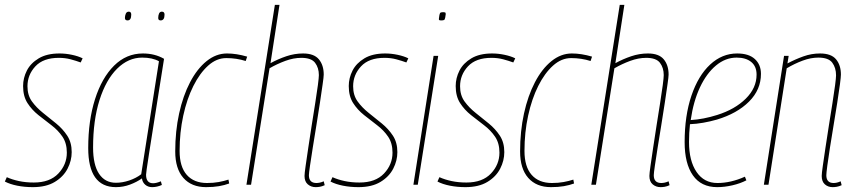

<svg xmlns="http://www.w3.org/2000/svg" viewBox="-29 -760 3516 790"><path d="M-9 -13 -1 -31Q21 -21 49 -15Q77 -9 110 -9Q176 -9 211 -46Q246 -83 246 -132Q246 -171 228 -197.5Q210 -224 183 -244.5Q156 -265 129 -286.5Q102 -308 84 -336Q66 -364 66 -406Q66 -439 81.5 -469.5Q97 -500 130.5 -520Q164 -540 216 -540Q241 -540 267 -534.5Q293 -529 311 -520L303 -503Q284 -510 261.5 -516Q239 -522 213 -522Q149 -522 116.5 -487Q84 -452 84 -405Q84 -368 102.5 -342.5Q121 -317 148 -295.5Q175 -274 202 -252Q229 -230 247.5 -202Q266 -174 266 -134Q266 -99 249 -66Q232 -33 196.5 -11.5Q161 10 106 10Q72 10 42 4Q12 -2 -9 -13Z M597 10Q580 10 568.5 0Q557 -10 555 -26Q534 -11 506 -0.5Q478 10 448 10Q334 10 334 -151Q334 -264 362 -352Q390 -440 440.5 -490Q491 -540 559 -540Q608 -540 646 -518Q622 -368 607.5 -275.5Q593 -183 585 -133Q577 -83 574.5 -63.5Q572 -44 572 -41Q572 -6 601 -6Q614 -6 633 -14L637 1Q617 10 597 10ZM552 -43 625 -508Q598 -523 556 -523Q499 -523 453 -477.5Q407 -432 380.5 -348.5Q354 -265 354 -153Q354 -82 378.5 -45Q403 -8 448 -8Q475 -8 503 -17.5Q531 -27 552 -43ZM632 -676Q622 -676 622 -686Q622 -697 625.5 -704.5Q629 -712 637 -712Q648 -712 648 -700Q648 -676 632 -676ZM496 -676Q485 -676 485 -686Q485 -695 488.5 -703.5Q492 -712 501 -712Q511 -712 511 -700Q511 -676 496 -676Z M819 10Q759 10 725.5 -28Q692 -66 692 -137Q692 -220 708 -293Q724 -366 753 -421.5Q782 -477 821 -508.5Q860 -540 905 -540Q944 -540 988 -527L982 -509Q944 -521 902 -521Q862 -521 827.5 -490Q793 -459 766.5 -406Q740 -353 725 -284Q710 -215 710 -139Q710 -74 739.5 -40.5Q769 -7 823 -7Q849 -7 871 -11Q893 -15 911 -21L914 -5Q895 2 872 6Q849 10 819 10Z M1242 -39Q1242 -7 1273 -7Q1279 -7 1286.5 -8.5Q1294 -10 1303 -14L1307 2Q1296 7 1287 8.5Q1278 10 1270 10Q1251 10 1237.5 -1.5Q1224 -13 1224 -36Q1224 -46 1228.5 -77.5Q1233 -109 1239.5 -152.5Q1246 -196 1253.5 -244Q1261 -292 1268 -335.5Q1275 -379 1279 -410Q1283 -441 1283 -451Q1283 -481 1267.5 -501.5Q1252 -522 1211 -522Q1179 -522 1145 -509.5Q1111 -497 1080 -479L1004 0H985L1102 -740H1121L1084 -500Q1115 -517 1149 -528.5Q1183 -540 1218 -540Q1263 -540 1283 -516Q1303 -492 1303 -453Q1303 -444 1298.5 -413Q1294 -382 1287.5 -338Q1281 -294 1273 -245.5Q1265 -197 1258 -153Q1251 -109 1246.5 -78Q1242 -47 1242 -39Z M1331 -13 1339 -31Q1361 -21 1389 -15Q1417 -9 1450 -9Q1516 -9 1551 -46Q1586 -83 1586 -132Q1586 -171 1568 -197.5Q1550 -224 1523 -244.5Q1496 -265 1469 -286.5Q1442 -308 1424 -336Q1406 -364 1406 -406Q1406 -439 1421.5 -469.5Q1437 -500 1470.5 -520Q1504 -540 1556 -540Q1581 -540 1607 -534.5Q1633 -529 1651 -520L1643 -503Q1624 -510 1601.5 -516Q1579 -522 1553 -522Q1489 -522 1456.5 -487Q1424 -452 1424 -405Q1424 -368 1442.5 -342.5Q1461 -317 1488 -295.5Q1515 -274 1542 -252Q1569 -230 1587.5 -202Q1606 -174 1606 -134Q1606 -99 1589 -66Q1572 -33 1536.5 -11.5Q1501 10 1446 10Q1412 10 1382 4Q1352 -2 1331 -13Z M1794 -710Q1799 -710 1802 -709Q1805 -708 1805 -702Q1803 -684 1800.5 -680Q1798 -676 1787 -676Q1782 -676 1779 -677Q1776 -678 1777 -684Q1779 -702 1781.5 -706Q1784 -710 1794 -710ZM1672 0 1755 -530H1774L1690 0Z M1771 -13 1779 -31Q1801 -21 1829 -15Q1857 -9 1890 -9Q1956 -9 1991 -46Q2026 -83 2026 -132Q2026 -171 2008 -197.5Q1990 -224 1963 -244.5Q1936 -265 1909 -286.5Q1882 -308 1864 -336Q1846 -364 1846 -406Q1846 -439 1861.5 -469.5Q1877 -500 1910.5 -520Q1944 -540 1996 -540Q2021 -540 2047 -534.5Q2073 -529 2091 -520L2083 -503Q2064 -510 2041.5 -516Q2019 -522 1993 -522Q1929 -522 1896.5 -487Q1864 -452 1864 -405Q1864 -368 1882.5 -342.5Q1901 -317 1928 -295.5Q1955 -274 1982 -252Q2009 -230 2027.5 -202Q2046 -174 2046 -134Q2046 -99 2029 -66Q2012 -33 1976.5 -11.5Q1941 10 1886 10Q1852 10 1822 4Q1792 -2 1771 -13Z M2238 10Q2178 10 2144.5 -28Q2111 -66 2111 -137Q2111 -220 2127 -293Q2143 -366 2172 -421.5Q2201 -477 2240 -508.5Q2279 -540 2324 -540Q2363 -540 2407 -527L2401 -509Q2363 -521 2321 -521Q2281 -521 2246.5 -490Q2212 -459 2185.5 -406Q2159 -353 2144 -284Q2129 -215 2129 -139Q2129 -74 2158.5 -40.5Q2188 -7 2242 -7Q2268 -7 2290 -11Q2312 -15 2330 -21L2333 -5Q2314 2 2291 6Q2268 10 2238 10Z M2661 -39Q2661 -7 2692 -7Q2698 -7 2705.5 -8.5Q2713 -10 2722 -14L2726 2Q2715 7 2706 8.5Q2697 10 2689 10Q2670 10 2656.5 -1.5Q2643 -13 2643 -36Q2643 -46 2647.5 -77.5Q2652 -109 2658.5 -152.5Q2665 -196 2672.5 -244Q2680 -292 2687 -335.5Q2694 -379 2698 -410Q2702 -441 2702 -451Q2702 -481 2686.5 -501.5Q2671 -522 2630 -522Q2598 -522 2564 -509.5Q2530 -497 2499 -479L2423 0H2404L2521 -740H2540L2503 -500Q2534 -517 2568 -528.5Q2602 -540 2637 -540Q2682 -540 2702 -516Q2722 -492 2722 -453Q2722 -444 2717.5 -413Q2713 -382 2706.5 -338Q2700 -294 2692 -245.5Q2684 -197 2677 -153Q2670 -109 2665.5 -78Q2661 -47 2661 -39Z M3042 -18Q3017 -5 2984.5 2.5Q2952 10 2922 10Q2856 10 2822 -38.5Q2788 -87 2788 -175Q2788 -284 2816 -366.5Q2844 -449 2893 -494.5Q2942 -540 3004 -540Q3052 -540 3077 -517Q3102 -494 3102 -456Q3102 -391 3053 -342Q3004 -293 2921 -268Q2893 -260 2864.5 -255Q2836 -250 2810 -249Q2806 -213 2806 -176Q2806 -98 2837 -52.5Q2868 -7 2923 -7Q2978 -7 3036 -33ZM3002 -523Q2956 -523 2917 -490.5Q2878 -458 2851 -400.5Q2824 -343 2813 -266Q2865 -269 2922 -287Q2995 -310 3039.5 -354Q3084 -398 3084 -453Q3084 -487 3062 -505Q3040 -523 3002 -523Z M3197 -530H3216L3211 -499Q3243 -516 3276.5 -528Q3310 -540 3345 -540Q3391 -540 3411 -516Q3431 -492 3431 -453Q3431 -444 3427 -413Q3423 -382 3416 -338Q3409 -294 3401 -245.5Q3393 -197 3386 -153Q3379 -109 3375 -78Q3371 -47 3371 -39Q3371 -7 3401 -7Q3407 -7 3414 -8.5Q3421 -10 3430 -14L3434 2Q3423 7 3414 8.5Q3405 10 3397 10Q3378 10 3365 -1.5Q3352 -13 3352 -36Q3352 -46 3356.5 -77.5Q3361 -109 3367.5 -152.5Q3374 -196 3381.5 -243.5Q3389 -291 3396 -334.5Q3403 -378 3407 -409Q3411 -440 3411 -450Q3411 -481 3395.5 -502Q3380 -523 3338 -523Q3307 -523 3273.5 -510.5Q3240 -498 3208 -479L3133 0H3114Z"/></svg>

Font: Georama SemiCondensed Thin
Style: Italic
Weight: 100
Width: 4
Italic angle: -9°
Designer: Jean-Baptiste Levee
Foundry: Production Type
Version: Version 1.000